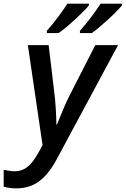

<svg xmlns="http://www.w3.org/2000/svg" viewBox="-103 -786 685 1046"><path d="M48.8 -540H162.1L192.9 -280.8Q197.3 -250.5 200.7 -195.6Q204.1 -140.6 204.1 -106.9H207Q249 -211.9 272.9 -259.8L416 -540H540L204.1 85Q160.2 165.5 108.4 202.9Q56.6 240.2 -13.2 240.2Q-50.3 240.2 -83 231V139.2Q-46.4 147 -22 147Q14.2 147 43.5 125.7Q72.8 104.5 104 49.8L128.9 4.9ZM152.3 -618.2Q184.6 -654.3 217 -698.2Q249.5 -742.2 264.2 -766.1H381.3V-756.8Q362.3 -731.9 306.9 -680.9Q251.5 -629.9 216.3 -606H152.3ZM332.5 -618.2Q390.6 -683.1 445.3 -766.1H561.5V-756.8Q536.1 -725.6 484.1 -678.2Q432.1 -630.9 397.5 -606H332.5Z"/></svg>

Font: Open Sans Semibold
Style: Italic
Weight: 600
Italic angle: -12°
Foundry: Ascender Corporation
Version: Version 1.10